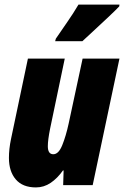

<svg xmlns="http://www.w3.org/2000/svg" viewBox="-20 -809 542 839"><path d="M137 10Q172 10 201.5 -10Q231 -30 255 -64H258L256 0H385L502 -553H341L280 -269Q268 -214 252 -174.5Q236 -135 213 -135Q189 -135 189 -170Q189 -197 199 -247L263 -553H102L28 -201Q19 -158 19 -119Q19 -60 49 -25Q79 10 137 10ZM221 -629H340Q353 -641 386 -671.5Q419 -702 452.5 -733.5Q486 -765 501 -781L502 -789H323Q300 -750 274.5 -713.5Q249 -677 224 -640Z"/></svg>

Font: Noto Sans Display Condensed Black
Style: Italic
Weight: 900
Width: 3
Italic angle: -192°
Designer: Monotype Design Team
Foundry: Monotype Imaging Inc.
Version: Version 1.900